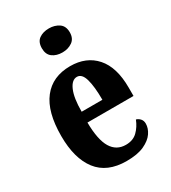

<svg xmlns="http://www.w3.org/2000/svg" viewBox="-189 -865 865 971"><g transform="rotate(-30 243.0 -379.0)"><path d="M260 10Q147 10 91.5 -62Q36 -134 36 -265Q36 -406 92 -477.5Q148 -549 251 -549Q345 -549 399.5 -487.5Q454 -426 454 -307V-258H185Q186 -157 214.5 -110Q243 -63 298 -63Q340 -63 365.5 -88Q391 -113 405 -149Q419 -145 428.5 -134Q438 -123 438 -106Q438 -79 420 -52.5Q402 -26 363 -8Q324 10 260 10ZM308 -320Q308 -397 295.5 -441Q283 -485 254 -485Q224 -485 205.5 -442.5Q187 -400 187 -320ZM254 -628Q219 -628 196 -645Q173 -662 173 -698Q173 -735 196 -751.5Q219 -768 254 -768Q287 -768 311.5 -751.5Q336 -735 336 -698Q336 -662 311.5 -645Q287 -628 254 -628Z"/></g></svg>

Font: Noto Serif Khmer ExtraCondensed ExtraBold
Style: Regular
Weight: 800
Width: 2
Designer: Danh Hong and the Monotype Design Team
Foundry: Monotype Imaging Inc.
Version: Version 2.004; ttfautohint (v1.8.4.7-5d5b)